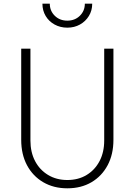

<svg xmlns="http://www.w3.org/2000/svg" viewBox="-20 -1009 730 1041"><path d="M345 12Q420 12 476 -21Q532 -54 563.5 -113Q595 -172 595 -251V-745H545V-247Q545 -184 520 -136Q495 -88 450 -60.5Q405 -33 345 -33Q286 -33 240.5 -60.5Q195 -88 170 -136Q145 -184 145 -247V-745H95V-251Q95 -172 126.5 -113Q158 -54 214.5 -21Q271 12 345 12ZM345 -859Q383 -859 413.5 -876Q444 -893 462 -922.5Q480 -952 480 -989H440Q440 -950 413 -923.5Q386 -897 345 -897Q304 -897 277 -923.5Q250 -950 250 -989H210Q210 -952 227.5 -922.5Q245 -893 276 -876Q307 -859 345 -859Z"/></svg>

Font: Plus Jakarta Sans ExtraLight
Style: Regular
Weight: 200
Designer: Gumpita Rahayu
Foundry: Tokotype
Version: Version 2.004; ttfautohint (v1.8.3)